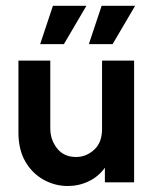

<svg xmlns="http://www.w3.org/2000/svg" viewBox="-20 -624 530 657"><path d="M211.8 12.5Q168.1 12.5 129.2 -9Q90.3 -30.6 66.7 -71.2Q43.1 -111.8 43.1 -170.1V-416.7H152.1V-184.7Q152.1 -145.8 175.3 -116.3Q198.6 -86.8 240.3 -86.8Q275 -86.8 302.1 -111.5Q329.2 -136.1 329.2 -182.6V-416.7H438.9V0H338.9V-50Q316.7 -19.4 283.3 -3.5Q250 12.5 211.8 12.5ZM284 -472.9 327.8 -604.2H442.4L365.3 -472.9ZM117.4 -472.9 161.1 -604.2H275.7L198.6 -472.9Z"/></svg>

Font: Afacad SemiBold
Style: Regular
Weight: 600
Designer: Kristian Moeller
Foundry: Dicotype
Version: Version 1.000